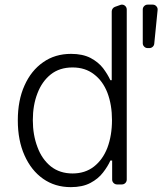

<svg xmlns="http://www.w3.org/2000/svg" viewBox="-20 -781 688 813"><path d="M162.3 -24.1Q112.2 -59.3 83.8 -123.2Q55.4 -186.4 55.4 -271.3Q55.4 -356.5 83.8 -419Q111.9 -482.2 162.6 -517.4Q212.7 -552.9 280.9 -552.9Q329.9 -552.9 363.6 -535.5Q396.7 -517.8 416.5 -492.2Q435.7 -466.6 447.4 -441.4H453.1V-732.6Q453.1 -739 457 -744.5Q460.9 -750 467 -752.1L489 -759.9Q492.2 -761.4 496.4 -761.4Q504.6 -761.4 510.7 -755.3Q516.7 -749.3 516.7 -740.4V-20.6Q516.7 -12.1 510.7 -6Q504.6 0 496.1 0H475.5Q467.3 0 461.1 -6Q454.9 -12.1 454.9 -20.6V-101.2H447.4Q436.4 -76.3 416.2 -50.4Q396.3 -24.1 362.9 -6.4Q329.5 11.4 279.8 11.4Q212.7 11.4 162.3 -24.1ZM138.8 -157.7Q157.3 -107.2 195.3 -76.3Q233.3 -46.5 287.3 -46.5Q340.2 -46.5 377.8 -75.6Q415.1 -104.8 434.7 -155.2Q454.2 -207.4 454.2 -272.4Q454.2 -337 435 -387.8Q415.5 -438.2 377.8 -466.6Q340.6 -495.4 287.3 -495.4Q232.2 -495.4 195 -465.9Q157.7 -436.1 138.5 -385.7Q119 -335.6 119 -272.4Q119 -209.2 138.8 -157.7ZM584.5 -740.8Q584.5 -749.3 590.6 -755.3Q596.6 -761.4 605.1 -761.4H626.8Q636 -761.4 642.2 -754.4Q648.4 -747.5 647.4 -738.6L633.2 -596.2Q632.5 -588.1 626.4 -582.7Q620.4 -577.4 612.6 -577.4H605.1Q596.6 -577.4 590.6 -583.5Q584.5 -589.5 584.5 -598Z"/></svg>

Font: DeltaSans Light
Style: Regular
Weight: 300
Designer: Rasmus Andersson
Foundry: rsms
Version: Version 3.012